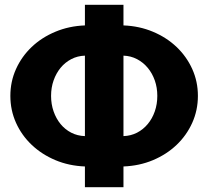

<svg xmlns="http://www.w3.org/2000/svg" viewBox="-20 -777 864 797"><path d="M492.5 -212Q523 -213 548.8 -226.2Q574.5 -239.5 593.2 -262Q612 -284.5 622.5 -314.5Q633 -344.5 633 -379Q633 -413.5 622.5 -443.2Q612 -473 593.2 -495.5Q574.5 -518 548.8 -531.5Q523 -545 492.5 -546ZM332.5 -546Q301.5 -545 275.8 -531.5Q250 -518 231.5 -495.5Q213 -473 202.5 -443.2Q192 -413.5 192 -379Q192 -344.5 202.5 -314.5Q213 -284.5 231.5 -262Q250 -239.5 275.8 -226.2Q301.5 -213 332.5 -212ZM492.5 -671.5Q558.5 -669 615 -645.2Q671.5 -621.5 713 -582Q754.5 -542.5 778 -490.5Q801.5 -438.5 801.5 -379Q801.5 -319.5 778 -267.2Q754.5 -215 713 -175.5Q671.5 -136 615 -112.2Q558.5 -88.5 492.5 -86V0H332.5V-86Q266.5 -88.5 210 -112.2Q153.5 -136 111.8 -175.5Q70 -215 46.5 -267.2Q23 -319.5 23 -379Q23 -438.5 46.5 -490.5Q70 -542.5 111.5 -582Q153 -621.5 209.8 -645.2Q266.5 -669 332.5 -671.5V-757H492.5Z"/></svg>

Font: Lato ExtraBold
Style: Regular
Weight: 800
Designer: Lukasz Dziedzic with Adam Twardoch and Botio Nikoltchev
Foundry: tyPoland Lukasz Dziedzic
Version: Version 2.015; 2015-08-06; http://www.latofonts.com/